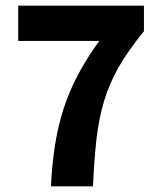

<svg xmlns="http://www.w3.org/2000/svg" viewBox="-20 -655 568 675"><path d="M159 0Q163 -79 173.5 -145.5Q184 -212 203.5 -272.5Q223 -333 253.5 -391Q284 -449 329 -511H44V-635H486V-545Q431 -478 397.5 -419.5Q364 -361 345.5 -298.5Q327 -236 319 -164.5Q311 -93 307 0Z"/></svg>

Font: TT Toshiba Sans
Style: Bold
Weight: 700
Designer: Paul D. Hunt
Foundry: Toshiba Corporation
Version: Version 2.020;PS 2.000;hotconv 1.0.86;makeotf.lib2.5.63406